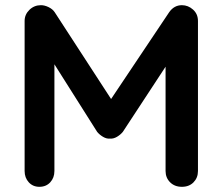

<svg xmlns="http://www.w3.org/2000/svg" viewBox="-20 -721 859 741"><path d="M138 -701Q152 -701 167.5 -693.5Q183 -686 191 -674L434 -300L384 -302L633 -674Q652 -701 682 -701Q706 -701 725 -684Q744 -667 744 -640V-61Q744 -35 727 -17.5Q710 0 682 0Q654 0 636.5 -17.5Q619 -35 619 -61V-532L658 -523L454 -212Q445 -201 431.5 -193Q418 -185 404 -186Q391 -185 377.5 -193Q364 -201 355 -212L164 -514L190 -567V-61Q190 -35 174 -17.5Q158 0 132 0Q107 0 91 -17.5Q75 -35 75 -61V-640Q75 -665 93.5 -683Q112 -701 138 -701Z"/></svg>

Font: Quicksand Variable Light
Style: Regular
Weight: 300
Designer: Andrew Paglinawan
Foundry: Andrew Paglinawan
Version: Version 3.004